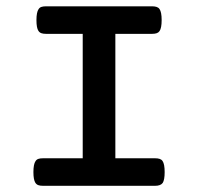

<svg xmlns="http://www.w3.org/2000/svg" viewBox="-20 -600 640 620"><path d="M247.1 -490.7H128.4Q119.1 -490.7 113.3 -492.9Q107.4 -495.1 104 -500.5Q97.7 -509.8 97.7 -535.2Q97.7 -560.5 104.5 -570.3Q107.9 -575.7 113.5 -577.6Q119.1 -579.6 128.4 -579.6H471.2Q480 -579.6 485.8 -577.6Q491.7 -575.7 495.1 -570.8Q502 -561 502 -535.2Q502 -509.3 495.1 -499.5Q491.7 -494.6 485.8 -492.7Q480 -490.7 471.2 -490.7H352.5V-88.9H481Q489.7 -88.9 495.6 -86.9Q501.5 -85 504.9 -80.1Q511.7 -70.3 511.7 -44.4Q511.7 -19 505.4 -9.3Q498.5 0 481 0H118.7Q109.4 0 103.5 -2.2Q97.7 -4.4 94.2 -9.8Q87.9 -19.5 87.9 -44.4Q87.9 -69.8 94.7 -79.6Q98.1 -85 103.8 -86.9Q109.4 -88.9 118.7 -88.9H247.1Z"/></svg>

Font: Courier Prime SemiBold
Style: Regular
Weight: 600
Designer: Alan Dague-Greene
Foundry: Quote-Unquote Apps
Version: Version 1.202